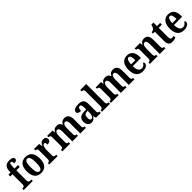

<svg xmlns="http://www.w3.org/2000/svg" viewBox="552 -2751 4743 4743"><g transform="rotate(-45 2923.5 -380.0)"><path d="M16 0H336V-50H294C268 -50 233 -58 233 -117V-472H353V-536H233V-592C233 -679 247 -715 278 -715C310 -715 319 -666 319 -632C393 -632 419 -659 419 -697C419 -735 390 -770 278 -770C151 -770 97 -699 97 -576V-536H20V-472H97V-117C97 -58 60 -50 36 -50H16Z M624 10C774 10 852 -81 852 -269C852 -457 767 -548 627 -548C476 -548 397 -457 397 -269C397 -81 483 10 624 10ZM626 -50C560 -50 537 -126 537 -269C537 -414 559 -487 625 -487C690 -487 713 -414 713 -269C713 -126 691 -50 626 -50Z M910 0H1202V-50H1174C1140 -50 1116 -58 1116 -117V-281C1116 -357 1135 -459 1186 -459C1219 -459 1227 -432 1227 -377C1297 -377 1339 -407 1339 -464C1339 -514 1309 -547 1244 -547C1174 -547 1139 -508 1114 -441H1109L1092 -536H914V-486H917C955 -486 978 -477 978 -418V-122C978 -59 952 -50 913 -50H910Z M1369 0H1638V-50H1636C1597 -50 1575 -59 1575 -116V-312C1575 -395 1595 -468 1650 -468C1700 -468 1716 -419 1716 -333V0H1913V-50H1909C1870 -50 1852 -59 1852 -121V-324C1852 -402 1873 -468 1927 -468C1977 -468 1994 -419 1994 -333V0H2191V-50H2188C2149 -50 2131 -59 2131 -121V-355C2131 -490 2076 -548 1984 -548C1920 -548 1873 -525 1846 -460H1840C1820 -523 1775 -548 1713 -548C1644 -548 1604 -525 1576 -462H1571L1559 -536H1373V-488H1376C1414 -488 1438 -479 1438 -422V-120C1438 -59 1413 -50 1374 -50H1369Z M2388 10C2454 10 2479 -19 2518 -73H2526L2544 0H2710V-50H2707C2667 -50 2654 -66 2654 -121V-378C2654 -503 2592 -548 2470 -548C2368 -548 2288 -517 2288 -448C2288 -402 2326 -381 2403 -381C2403 -448 2418 -490 2461 -490C2507 -490 2518 -447 2518 -373V-318L2446 -315C2316 -310 2252 -260 2252 -152C2252 -41 2312 10 2388 10ZM2439 -57C2406 -57 2391 -90 2391 -148C2391 -222 2413 -260 2481 -264L2519 -267V-191C2519 -112 2487 -57 2439 -57Z M2753 0H3032V-50H3022C2989 -50 2961 -62 2961 -121V-760H2753V-710H2764C2787 -710 2824 -702 2824 -647V-121C2824 -62 2795 -50 2764 -50H2753Z M3064 0H3333V-50H3331C3292 -50 3270 -59 3270 -116V-312C3270 -395 3290 -468 3345 -468C3395 -468 3411 -419 3411 -333V0H3608V-50H3604C3565 -50 3547 -59 3547 -121V-324C3547 -402 3568 -468 3622 -468C3672 -468 3689 -419 3689 -333V0H3886V-50H3883C3844 -50 3826 -59 3826 -121V-355C3826 -490 3771 -548 3679 -548C3615 -548 3568 -525 3541 -460H3535C3515 -523 3470 -548 3408 -548C3339 -548 3299 -525 3271 -462H3266L3254 -536H3068V-488H3071C3109 -488 3133 -479 3133 -422V-120C3133 -59 3108 -50 3069 -50H3064Z M4176 10C4300 10 4353 -48 4353 -100C4353 -122 4341 -136 4325 -143C4304 -97 4267 -59 4207 -59C4130 -59 4089 -121 4086 -259H4372V-307C4372 -465 4293 -548 4166 -548C4028 -548 3948 -452 3948 -264C3948 -90 4025 10 4176 10ZM4236 -319H4088C4090 -428 4120 -488 4169 -488C4217 -488 4236 -422 4236 -319Z M4425 0H4694V-50H4691C4652 -50 4630 -59 4630 -116V-312C4630 -393 4648 -469 4706 -469C4756 -469 4771 -419 4771 -333V0H4968V-50H4964C4925 -50 4907 -59 4907 -121V-355C4907 -490 4856 -548 4764 -548C4699 -548 4660 -525 4631 -462H4627L4616 -536H4429V-486H4433C4470 -486 4494 -477 4494 -420V-120C4494 -59 4468 -50 4429 -50H4425Z M5207 10C5267 10 5310 -4 5330 -13V-75C5311 -69 5289 -66 5266 -66C5225 -66 5210 -93 5210 -156V-475H5321V-536H5210V-659H5135C5126 -612 5112 -583 5096 -562C5078 -541 5049 -523 5008 -520V-475H5073V-147C5073 -30 5123 10 5207 10Z M5615 10C5739 10 5792 -48 5792 -100C5792 -122 5780 -136 5764 -143C5743 -97 5706 -59 5646 -59C5569 -59 5528 -121 5525 -259H5811V-307C5811 -465 5732 -548 5605 -548C5467 -548 5387 -452 5387 -264C5387 -90 5464 10 5615 10ZM5675 -319H5527C5529 -428 5559 -488 5608 -488C5656 -488 5675 -422 5675 -319Z"/></g></svg>

Font: Noto Serif Armenian Condensed
Style: Bold
Weight: 700
Width: 3
Designer: Monotype Design Team
Foundry: Monotype Imaging Inc.
Version: Version 2.008